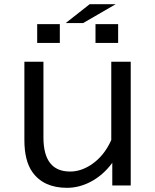

<svg xmlns="http://www.w3.org/2000/svg" viewBox="-20 -859 740 915"><path d="M96.2 -564.9H187V-204.1Q187 -41.5 314 -41.5Q364.3 -41.5 412.6 -72.8Q476.1 -114.3 510.3 -191.9V-564.9H603V24.9H515.1V-83Q470.7 -22.9 410.2 8.3Q356 36.1 299.3 36.1Q187.5 36.1 134.3 -39.1Q96.2 -92.8 96.2 -191.9ZM157.2 -744.1H265.1V-654.3H157.2ZM435.1 -744.1H543V-654.3H435.1ZM407.2 -838.9H531.2L376 -749H293Z"/></svg>

Font: BIZ UDPGothic
Style: Regular
Weight: 400
Designer: TypeBank Co., Ltd.
Foundry: Morisawa Inc.
Version: Version 1.051